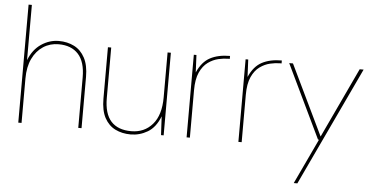

<svg xmlns="http://www.w3.org/2000/svg" viewBox="-59 -834 2269 1167"><g transform="rotate(5 1076.0 -250.0)"><path d="M70 0V-720H90V-383Q116 -449 166 -482.5Q216 -516 273 -516Q325 -516 366.5 -495Q408 -474 432 -429Q456 -384 456 -313V0H436V-308Q436 -403 393.5 -449.5Q351 -496 273 -496Q221 -496 179.5 -469Q138 -442 114 -392Q90 -342 90 -271V0Z M756 12Q704 12 662.5 -8.5Q621 -29 597 -73.5Q573 -118 573 -191V-504H593V-196Q593 -100 635 -54Q677 -8 758 -8Q838 -8 887.5 -65Q937 -122 937 -230V-504H957V0H941L935 -114Q908 -45 859.5 -16.5Q811 12 756 12Z M1097 0V-504H1113L1118 -398Q1147 -464 1196 -490Q1245 -516 1317 -516V-498H1308Q1280 -498 1247.5 -490.5Q1215 -483 1185 -461.5Q1155 -440 1136 -398.5Q1117 -357 1117 -289V0Z M1413 0V-504H1429L1434 -398Q1463 -464 1512 -490Q1561 -516 1633 -516V-498H1624Q1596 -498 1563.5 -490.5Q1531 -483 1501 -461.5Q1471 -440 1452 -398.5Q1433 -357 1433 -289V0Z M1770 220 1900 -56H1894L1679 -504H1702L1908 -76L2109 -504H2133L1792 220Z"/></g></svg>

Font: DM Sans Thin
Style: Regular
Weight: 100
Designer: Colophon Foundry, Jonny Pinhorn
Foundry: Colophon Foundry
Version: Version 4.004; ttfautohint (v1.8.4.7-5d5b)